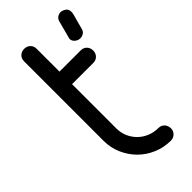

<svg xmlns="http://www.w3.org/2000/svg" viewBox="-234 -782 832 832"><g transform="rotate(-45 182.5 -366.0)"><path d="M68 -693Q68 -710 79 -720.5Q90 -731 107 -731Q123 -731 134 -720.5Q145 -710 145 -693V-553H275Q292 -553 302.5 -542Q313 -531 313 -514Q313 -498 302.5 -487Q292 -476 275 -476H145V-205Q145 -178 155 -155Q165 -132 182.5 -114.5Q200 -97 224 -87Q248 -77 276 -77Q292 -77 302.5 -65.5Q313 -54 313 -37Q313 -22 302 -11Q291 0 275 0Q233 0 195 -16Q157 -32 129 -60Q101 -88 84.5 -125.5Q68 -163 68 -205ZM298 -706Q301 -719 310.5 -725.5Q320 -732 331 -732Q340 -732 352.5 -724.5Q365 -717 365 -699Q365 -696 364.5 -692.5Q364 -689 362 -681Q360 -673 355.5 -658Q351 -643 344 -615Q341 -603 331.5 -597Q322 -591 311 -591Q298 -591 287 -600Q276 -609 276 -623Q276 -624 276.5 -625Q277 -626 277 -627Z"/></g></svg>

Font: VDS Compensated
Style: Light
Weight: 300
Designer: artmaker
Foundry: artmaker
Version: Version 1.000 2012 initial release